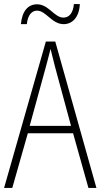

<svg xmlns="http://www.w3.org/2000/svg" viewBox="-20 -918 491 938"><path d="M82 -800H111C116 -847 137 -866 161 -866C205 -866 233 -800 291 -800C333 -800 367 -833 370 -898H341C337 -853 317 -832 290 -832C245 -832 218 -897 161 -897C117 -897 88 -864 82 -800ZM412 0H451L250 -715H204L0 0H40L116 -267H337ZM249 -591 327 -303H125L204 -591C212 -623 220 -649 227 -679C234 -649 242 -621 249 -591Z"/></svg>

Font: Noto Sans Ethiopic Condensed ExtraLight
Style: Regular
Weight: 200
Width: 3
Designer: Monotype Design Team
Foundry: Monotype Imaging Inc.
Version: Version 2.102